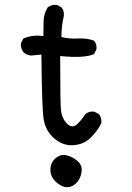

<svg xmlns="http://www.w3.org/2000/svg" viewBox="-20 -637 540 788"><path d="M249 131Q227 127 206.5 106.5Q186 86 187 57.5Q188 29 209 11.5Q230 -6 255.5 1Q281 8 300 25.5Q319 43 314.5 70.5Q310 98 292 115.5Q274 133 249 131ZM265 -41Q227 -45 196.5 -74.5Q166 -104 159 -149Q152 -194 150 -413L107 -409Q89 -411 76 -423Q64 -439 66 -460L76 -479Q113 -495 158 -489Q158 -520 159 -551Q160 -582 176 -607Q192 -619 213 -617L232 -607Q244 -593 242 -572Q232 -530 232 -485Q264 -477 300.5 -479Q337 -481 366 -470Q378 -456 376 -435L366 -415Q325 -397 227 -407Q227 -210 230.5 -182.5Q234 -155 249.5 -135.5Q265 -116 282 -119Q299 -122 331 -169Q345 -181 366 -179L386 -169Q398 -153 396 -132Q382 -101 350 -70Q318 -39 265 -41Z"/></svg>

Font: NaniFont Regular
Style: Regular
Weight: 400
Designer: Nanigashitei
Version: Version 1.036